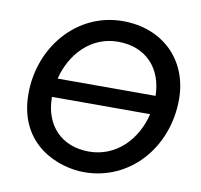

<svg xmlns="http://www.w3.org/2000/svg" viewBox="-80 -796 931 890"><g transform="rotate(10 385.5 -350.5)"><path d="M372 10C588 10 747 -173 747 -398C747 -585 615 -711 429 -711C212 -711 55 -523 55 -304C55 -62 252 10 372 10ZM377 -88C247 -88 165 -175 165 -307V-308H627C598 -186 506 -88 377 -88ZM176 -396C206 -516 296 -613 423 -613C555 -613 635 -525 637 -396Z"/></g></svg>

Font: Fixel Display 20240404 Medium
Style: Italic
Weight: 500
Italic angle: -10°
Designer: AlfaBravo + MacPaw
Foundry: Kyrylo Tkachov, Marchela Mozhyna, Serhii Makarenko, Maria Weinstein, Zakhar Kryvoshyya
Version: Version 1.211;Glyphs 3.2 (3225)